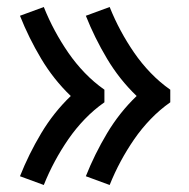

<svg xmlns="http://www.w3.org/2000/svg" viewBox="-20 -614 540 548"><path d="M293 -86 225 -111Q250 -174 285.5 -233.5Q321 -293 370 -340Q321 -387 285.5 -446.5Q250 -506 225 -569L293 -594Q307 -559 324.5 -526.5Q342 -494 363 -463.5Q384 -433 410 -406Q436 -379 466 -358V-322Q436 -301 410 -274Q384 -247 363 -216.5Q342 -186 324.5 -153.5Q307 -121 293 -86ZM105 -86 37 -111Q62 -174 97.5 -233.5Q133 -293 182 -340Q133 -387 97.5 -446.5Q62 -506 37 -569L105 -594Q119 -559 136.5 -526.5Q154 -494 175 -463.5Q196 -433 222 -406Q248 -379 278 -358V-322Q248 -301 222 -274Q196 -247 175 -216.5Q154 -186 136.5 -153.5Q119 -121 105 -86Z"/></svg>

Font: Iosevka Custom Medium
Style: Regular
Weight: 500
Monospace: yes
Designer: Belleve Invis
Foundry: Belleve Invis
Version: Version 32.5.0; ttfautohint (v1.8.4)